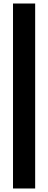

<svg xmlns="http://www.w3.org/2000/svg" viewBox="-20 -826 274 1092"><path d="M54 246V-806H180V246Z"/></svg>

Font: Space Grotesk Frontify
Style: Bold
Weight: 700
Designer: Florian Karsten
Version: Version 2.000